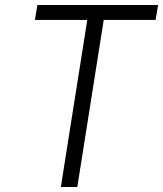

<svg xmlns="http://www.w3.org/2000/svg" viewBox="-20 -750 654 770"><path d="M224 0H290L396 -670H604L614 -730H130L120 -670H330Z"/></svg>

Font: JetBrains Mono ExtraLight
Style: Italic
Weight: 240
Italic angle: -9°
Monospace: yes
Designer: Philipp Nurullin, Konstantin Bulenkov
Foundry: JetBrains
Version: Version 2.305